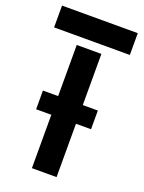

<svg xmlns="http://www.w3.org/2000/svg" viewBox="-150 -871 707 942"><g transform="rotate(20 203.5 -400.0)"><path d="M60.1 -278.6V-376.2H346.8V-278.6ZM139.5 0V-643.2H268.2V0ZM5.6 -686.2V-800H401.1V-686.2Z"/></g></svg>

Font: Big Shoulders Stencil Text SC Thin
Style: Regular
Weight: 100
Designer: Patric King
Foundry: XO Type Co
Version: Version 2.001